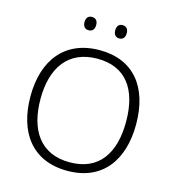

<svg xmlns="http://www.w3.org/2000/svg" viewBox="-129 -1010 1027 1129"><g transform="rotate(15 384.0 -446.0)"><path d="M256 -862C256 -836 269 -821 291 -821C315 -821 327 -836 327 -862C327 -887 315 -902 291 -902C269 -902 256 -887 256 -862ZM443 -862C443 -836 456 -821 477 -821C501 -821 513 -836 513 -862C513 -887 501 -902 477 -902C456 -902 443 -887 443 -862ZM705 -358C705 -585 593 -725 387 -725C173 -725 62 -576 62 -359C62 -141 168 10 384 10C597 10 705 -140 705 -358ZM123 -359C123 -547 208 -673 387 -673C558 -673 644 -557 644 -358C644 -167 563 -42 384 -42C206 -42 123 -169 123 -359Z"/></g></svg>

Font: Noto Sans Bengali Light
Style: Regular
Weight: 300
Designer: Jelle Bosma - Monotype Design Team
Foundry: Monotype Imaging Inc.
Version: Version 2.003